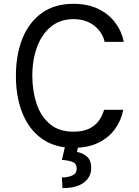

<svg xmlns="http://www.w3.org/2000/svg" viewBox="-20 -757 719 996"><path d="M519.9 -187.5H619.3Q609.4 -133.5 577.2 -88.6Q545.1 -43.7 490.9 -16.9Q436.8 9.9 360.8 9.9Q263.5 9.9 197.1 -37.6Q130.7 -85.2 96.6 -169.4Q62.5 -253.6 62.5 -363.6Q62.5 -473.7 96.6 -557.9Q130.7 -642 197.1 -689.6Q263.5 -737.2 360.8 -737.2Q435.4 -737.2 490.1 -710.6Q544.7 -683.9 578.1 -639.2Q611.5 -594.5 622.2 -539.8H522.7Q512.1 -589.8 468.9 -623.8Q425.8 -657.7 360.8 -657.7Q292.6 -657.7 245 -619.1Q197.4 -580.6 172.6 -514Q147.7 -447.4 147.7 -363.6Q147.7 -285.5 169.6 -219.6Q191.4 -153.8 238.5 -113.8Q285.5 -73.9 360.8 -73.9Q411.9 -73.9 444.2 -90.4Q476.6 -106.9 494.3 -133Q512.1 -159.1 519.9 -187.5ZM316.8 5.7H384.9L379.3 31.2Q407 35.5 430 54.5Q453.1 73.5 453.1 115.1Q453.1 160.9 415.3 189.8Q377.5 218.8 304 218.8L301.1 163.4Q334.2 163.4 356 152.9Q377.8 142.4 377.8 117.9Q377.8 93.4 359.7 84.5Q341.6 75.6 301.1 72.4Z"/></svg>

Font: Interface
Style: Regular
Weight: 400
Designer: Rasmus Andersson
Foundry: rsms
Version: Version 1.8